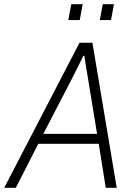

<svg xmlns="http://www.w3.org/2000/svg" viewBox="-48 -888 635 908"><path d="M-28 0 328 -686H389L504 0H452L419 -208H133L27 0ZM157 -255H411L371 -500Q369 -511 366.5 -526.5Q364 -542 361 -559.5Q358 -577 355.5 -594Q353 -611 351 -624H346Q338 -606 326 -583Q314 -560 303 -537.5Q292 -515 284 -500ZM275 -793 289 -868H343L329 -793ZM424 -793 438 -868H491L477 -793Z"/></svg>

Font: Archivo SemiCondensed Thin
Style: Italic
Weight: 250
Width: 4
Italic angle: -10°
Designer: Hector Gatti
Foundry: Omnibus-Type
Version: Version 2.001